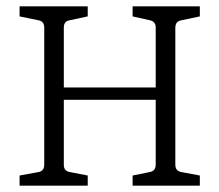

<svg xmlns="http://www.w3.org/2000/svg" viewBox="-20 -588 695 608"><path d="M612.8 -567.9V-536.1L555.2 -523.9Q535.2 -521 535.2 -500V-66.9Q535.2 -45.9 555.2 -43L612.8 -32.2V0H399.9V-32.2L453.1 -43Q473.1 -45.9 473.1 -66.9V-272H182.1V-65.9Q182.1 -45.9 202.1 -43L257.8 -32.2V0H42V-32.2L101.1 -43Q120.1 -45.9 120.1 -66.9V-500Q120.1 -521 101.1 -523.9L42 -536.1V-567.9H257.8V-536.1L201.2 -523.9Q182.1 -521 182.1 -501V-311H473.1V-501Q473.1 -520 454.1 -523.9L399.9 -536.1V-567.9Z"/></svg>

Font: Yrsa-Light
Style: Regular
Weight: 300
Designer: Anna Giedrys (Yrsa+Rasa design), David Brezina (Yrsa art-direction, Rasa art-direction, design)
Foundry: Rosetta Type Foundry
Version: Version 1.001;PS 1.1;hotconv 1.0.88;makeotf.lib2.5.647800